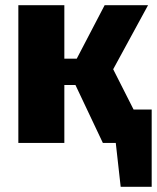

<svg xmlns="http://www.w3.org/2000/svg" viewBox="-20 -553 607 743"><path d="M497 -129 418 -285 553 -533H385L277 -326H229V-533H51V0H229V-224H272L378 0H428L447 170H567V-129Z"/></svg>

Font: Fira Sans ExtraBold
Style: Regular
Weight: 800
Designer: bBox Type GmbH & Carrois Corporate GbR & Edenspiekermann AG
Foundry: bBox Type GmbH & Carrois Corporate GbR & Edenspiekermann AG
Version: Version 4.300;PS 004.300;hotconv 1.0.88;makeotf.lib2.5.64775